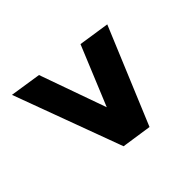

<svg xmlns="http://www.w3.org/2000/svg" viewBox="-122 -758 832 832"><g transform="rotate(45 294.0 -342.0)"><path d="M33 -88 55 -231.5 361.5 -340.5 87.5 -453.5 109 -596 553 -411 532.5 -272.5Z"/></g></svg>

Font: Public Sans Thin ExtraBold
Style: Italic
Weight: 800
Italic angle: -8°
Version: Version 2.001